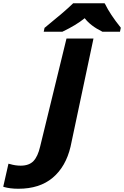

<svg xmlns="http://www.w3.org/2000/svg" viewBox="-139 -951 763 1181"><path d="M436 -714 295 -49Q266 74 185.5 142Q105 210 -26 210Q-77 210 -115 199L-119 197L-87 56L-78 58Q-45 68 -12 68Q40 68 67 39.5Q94 11 108 -50L270 -714ZM504 -931 507 -927Q538 -863 603 -782L604 -780L599 -756H490L489 -757Q418 -792 382 -839Q329 -796 247 -757L245 -756H130L135 -780L138 -782Q260 -881 307 -927L311 -931Z"/></svg>

Font: Passageway
Style: BdIt
Weight: 700
Foundry: Ascender Corporation
Version: Version 1.11